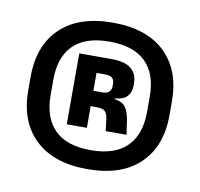

<svg xmlns="http://www.w3.org/2000/svg" viewBox="-54 -706 530 508"><g transform="rotate(10 211.0 -452.0)"><path d="M211 -255.5Q120 -255.5 70.5 -302.8Q21 -350 21 -434V-470.5Q21 -554.5 70.5 -601.8Q120 -649 211 -649Q302 -649 351.2 -601.8Q400.5 -554.5 400.5 -470.5V-434Q400.5 -350 351.2 -302.8Q302 -255.5 211 -255.5ZM211 -306.5Q275.5 -306.5 308 -338.8Q340.5 -371 340.5 -432V-473.5Q340.5 -534 308 -566Q275.5 -598 211 -598Q146 -598 113.8 -566Q81.5 -534 81.5 -473.5V-432Q81.5 -371 113.8 -338.8Q146 -306.5 211 -306.5ZM297.5 -363H241.5L238 -392.5Q236 -409 229.8 -415Q223.5 -421 209 -421L174 -421.5V-462.5H215Q228 -462.5 233.5 -468.2Q239 -474 239 -485V-488.5Q239 -499.5 233.5 -505Q228 -510.5 215.5 -510.5H174V-553.5H223.5Q260 -553.5 276.8 -539.5Q293.5 -525.5 293.5 -499V-496Q293.5 -476.5 283 -465.2Q272.5 -454 250 -452.5V-445L242 -451.5Q268 -449.5 278 -437.8Q288 -426 292 -401ZM191 -363H137V-553.5H191V-448V-431Z"/></g></svg>

Font: Anek Devanagari
Style: Bold
Weight: 700
Designer: Kailash Malviya (Devanagari) & Yesha Goshar (Latin)
Foundry: Ek Type
Version: Version 1.003